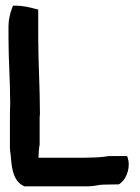

<svg xmlns="http://www.w3.org/2000/svg" viewBox="-20 -666 494 678"><path d="M10 -532C10 -454 16 -379 16 -301C15 -278 15 -256 15 -235V-144C15 -136 16 -132 17 -125C21 -87 21 -31 62 -10L65 -8H291C314 -8 329 -14 344 -14L400 -15L404 -18C433 -39 439 -84 432 -105L429 -115H369C361 -115 358 -114 352 -113C330 -110 298 -109 273 -109H116V-112C117 -127 117 -142 120 -155V-246C120 -252 120 -257 121 -263V-265C121 -357 115 -445 115 -535V-632L104 -635C85 -640 61 -646 36 -646H26L22 -636C16 -619 10 -597 10 -574Z"/></svg>

Font: SolarCharger
Style: 950
Weight: 900
Designer: Mew Too
Foundry: Cannot Into Space Fonts/KineticPlasma Fonts
Version: Version 1.100